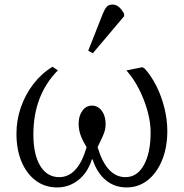

<svg xmlns="http://www.w3.org/2000/svg" viewBox="-20 -806 804 840"><path d="M230 14Q177 14 137 -15.5Q97 -45 74.5 -98Q52 -151 52 -221Q52 -281 71.5 -337Q91 -393 126.5 -439Q162 -485 210 -514L233 -498Q126 -389 126 -218Q126 -130 156 -80.5Q186 -31 239 -31Q321 -31 359 -162Q339 -195 331.5 -218Q324 -241 324 -265Q324 -299 340.5 -321.5Q357 -344 382 -344Q408 -344 425 -321.5Q442 -299 442 -264Q442 -250 439.5 -238.5Q437 -227 429.5 -210Q422 -193 407 -162Q446 -31 529 -31Q580 -31 609.5 -84Q639 -137 639 -227Q639 -271 625.5 -320Q612 -369 588.5 -415.5Q565 -462 533 -498L603 -512L613 -506Q642 -474 664.5 -429Q687 -384 699.5 -333Q712 -282 712 -233Q712 -161 689 -105Q666 -49 626 -17.5Q586 14 534 14Q481 14 442.5 -18Q404 -50 385 -109H382Q364 -51 323 -18.5Q282 14 230 14ZM386 -573 366 -584 429 -744Q438 -766 446.5 -776Q455 -786 472 -786Q487 -786 499 -776.5Q511 -767 523 -746V-735Z"/></svg>

Font: Literata 36pt Light
Style: Regular
Weight: 300
Designer: Latin by Veronika Burian and Jose Scaglione. Greek by Irene Vlachou. Cyrillic by Vera Evstafieva.
Foundry: TypeTogether
Version: Version 3.002